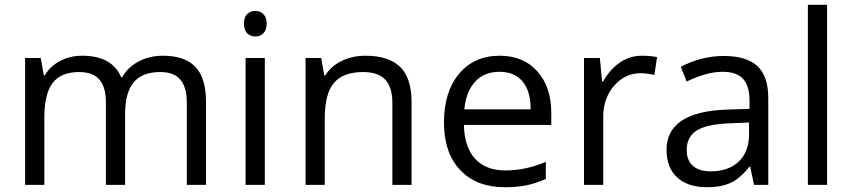

<svg xmlns="http://www.w3.org/2000/svg" viewBox="-20 -780 3595 810"><path d="M768.1 0V-348.1Q768.1 -412.1 740.7 -444.1Q713.4 -476.1 655.8 -476.1Q580.1 -476.1 543.9 -432.6Q507.8 -389.2 507.8 -298.8V0H426.8V-348.1Q426.8 -412.1 399.4 -444.1Q372.1 -476.1 314 -476.1Q237.8 -476.1 202.4 -430.4Q167 -384.8 167 -280.8V0H85.9V-535.2H151.9L165 -461.9H168.9Q191.9 -501 233.6 -522.9Q275.4 -544.9 327.1 -544.9Q452.6 -544.9 491.2 -454.1H495.1Q519 -496.1 564.5 -520.5Q609.9 -544.9 668 -544.9Q758.8 -544.9 804 -498.3Q849.1 -451.7 849.1 -349.1V0Z M1097.2 0H1016.1V-535.2H1097.2ZM1009.3 -680.2Q1009.3 -708 1022.9 -720.9Q1036.6 -733.9 1057.1 -733.9Q1076.7 -733.9 1090.8 -720.7Q1105 -707.5 1105 -680.2Q1105 -652.8 1090.8 -639.4Q1076.7 -626 1057.1 -626Q1036.6 -626 1022.9 -639.4Q1009.3 -652.8 1009.3 -680.2Z M1635.3 0V-346.2Q1635.3 -411.6 1605.5 -443.8Q1575.7 -476.1 1512.2 -476.1Q1428.2 -476.1 1389.2 -430.7Q1350.1 -385.3 1350.1 -280.8V0H1269V-535.2H1335L1348.1 -461.9H1352.1Q1377 -501.5 1421.9 -523.2Q1466.8 -544.9 1522 -544.9Q1618.7 -544.9 1667.5 -498.3Q1716.3 -451.7 1716.3 -349.1V0Z M2108.9 9.8Q1990.2 9.8 1921.6 -62.5Q1853 -134.8 1853 -263.2Q1853 -392.6 1916.7 -468.8Q1980.5 -544.9 2087.9 -544.9Q2188.5 -544.9 2247.1 -478.8Q2305.7 -412.6 2305.7 -304.2V-252.9H1937Q1939.5 -158.7 1984.6 -109.9Q2029.8 -61 2111.8 -61Q2198.2 -61 2282.7 -97.2V-24.9Q2239.7 -6.3 2201.4 1.7Q2163.1 9.8 2108.9 9.8ZM2086.9 -477.1Q2022.5 -477.1 1984.1 -435.1Q1945.8 -393.1 1939 -318.8H2218.8Q2218.8 -395.5 2184.6 -436.3Q2150.4 -477.1 2086.9 -477.1Z M2688 -544.9Q2723.6 -544.9 2752 -539.1L2740.7 -463.9Q2707.5 -471.2 2682.1 -471.2Q2617.2 -471.2 2571 -418.5Q2524.9 -365.7 2524.9 -287.1V0H2443.8V-535.2H2510.7L2520 -436H2523.9Q2553.7 -488.3 2595.7 -516.6Q2637.7 -544.9 2688 -544.9Z M3161.1 0 3145 -76.2H3141.1Q3101.1 -25.9 3061.3 -8.1Q3021.5 9.8 2961.9 9.8Q2882.3 9.8 2837.2 -31.2Q2792 -72.3 2792 -147.9Q2792 -310.1 3051.3 -317.9L3142.1 -320.8V-354Q3142.1 -417 3115 -447Q3087.9 -477.1 3028.3 -477.1Q2961.4 -477.1 2877 -436L2852.1 -498Q2891.6 -519.5 2938.7 -531.7Q2985.8 -543.9 3033.2 -543.9Q3128.9 -543.9 3175 -501.5Q3221.2 -459 3221.2 -365.2V0ZM2978 -57.1Q3053.7 -57.1 3096.9 -98.6Q3140.1 -140.1 3140.1 -214.8V-263.2L3059.1 -259.8Q2962.4 -256.3 2919.7 -229.7Q2877 -203.1 2877 -147Q2877 -103 2903.6 -80.1Q2930.2 -57.1 2978 -57.1Z M3469.2 0H3388.2V-759.8H3469.2Z"/></svg>

Font: f0_46825 
Style: Regular
Weight: 400
Foundry: Ascender Corporation
Version: Version 1.10